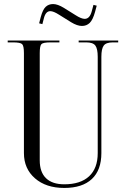

<svg xmlns="http://www.w3.org/2000/svg" viewBox="-20 -919 620 947"><path d="M449 -861Q438 -821 422.5 -806Q407 -791 384 -791Q361 -791 330.5 -809.5Q300 -828 272 -846Q244 -864 228 -864Q206 -864 197 -831L189 -800L173 -804L181 -835Q191 -872 205.5 -885.5Q220 -899 242 -899Q264 -899 294.5 -880.5Q325 -862 353 -844Q381 -826 398 -826Q423 -826 433 -865L441 -895L457 -891ZM18 -719H273V-710H229Q193 -710 184.5 -701.5Q176 -693 176 -657V-128Q176 -70 207 -40Q238 -10 297 -10Q377 -10 419.5 -49.5Q462 -89 462 -164V-639Q462 -678 450.5 -694Q439 -710 405 -710H368V-719H563V-710H537Q503 -710 491.5 -694Q480 -678 480 -639V-164Q480 -80 433 -36Q386 8 297 8Q207 8 152.5 -39.5Q98 -87 98 -164V-657Q98 -693 89 -701.5Q80 -710 44 -710H18Z"/></svg>

Font: FoglihtenNo06
Style: Regular
Weight: 500
Designer: gluk (gluksza@wp.pl)
Foundry: gluk (gluksza@wp.pl)
Version: Version 0.76